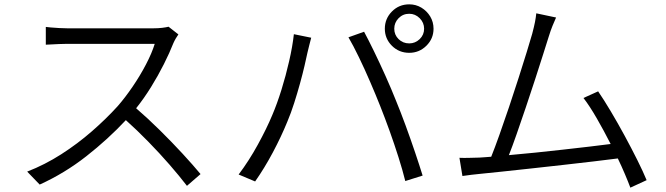

<svg xmlns="http://www.w3.org/2000/svg" viewBox="-20 -824 3040 876"><path d="M793.9 -667Q789.6 -661.6 782.2 -648.9Q774.9 -636.2 771 -627Q753.9 -583.5 727.8 -531.5Q701.7 -479.5 669.2 -427Q636.7 -374.5 601.1 -330.1Q653.8 -284.7 709.2 -230Q764.6 -175.3 813.2 -122.6Q861.8 -69.8 895 -29.8L833 23.9Q799.3 -20 753.9 -72.3Q708.5 -124.5 657 -177.2Q605.5 -230 554.2 -275.9Q473.1 -189 373.8 -111.1Q274.4 -33.2 161.1 18.1L104 -41Q184.6 -72.3 259.3 -120.1Q334 -168 399.2 -224.9Q464.4 -281.7 517.1 -339.8Q550.8 -378.4 585 -428.5Q619.1 -478.5 646 -530Q672.9 -581.5 686 -624H287.1Q269.5 -624 248.3 -623Q227.1 -622.1 210.2 -621.1Q193.4 -620.1 189 -620.1V-701.2Q194.3 -700.2 211.9 -698.7Q229.5 -697.3 250.5 -696Q271.5 -694.8 287.1 -694.8H679.2Q701.7 -694.8 719.7 -697Q737.8 -699.2 749 -702.1Z M1778.8 -692.9Q1778.8 -665 1798.6 -645.5Q1818.4 -626 1847.2 -626Q1874.5 -626 1894.8 -645.5Q1915 -665 1915 -692.9Q1915 -720.7 1894.8 -741Q1874.5 -761.2 1847.2 -761.2Q1818.4 -761.2 1798.6 -741Q1778.8 -720.7 1778.8 -692.9ZM1735.8 -692.9Q1735.8 -738.8 1768.1 -771.5Q1800.3 -804.2 1847.2 -804.2Q1877.4 -804.2 1902.6 -789.1Q1927.7 -773.9 1942.9 -748.8Q1958 -723.6 1958 -692.9Q1958 -647.5 1925.3 -615.2Q1892.6 -583 1847.2 -583Q1800.3 -583 1768.1 -615.2Q1735.8 -647.5 1735.8 -692.9ZM1222.2 -298.8Q1244.1 -350.1 1264.2 -414.6Q1284.2 -479 1299.3 -545.2Q1314.5 -611.3 1320.8 -668L1399.9 -651.9Q1395.5 -636.2 1391.1 -617.9Q1386.7 -599.6 1382.8 -584Q1377.9 -561 1369.4 -523.9Q1360.8 -486.8 1348.6 -442.6Q1336.4 -398.4 1322 -353.3Q1307.6 -308.1 1291 -269Q1263.2 -200.7 1224.9 -128.7Q1186.5 -56.6 1144 3.9L1068.8 -27.8Q1116.2 -90.8 1156.2 -163.8Q1196.3 -236.8 1222.2 -298.8ZM1714.8 -339.8Q1694.3 -391.6 1668.9 -450.4Q1643.6 -509.3 1617.4 -563.2Q1591.3 -617.2 1569.8 -653.8L1641.1 -679.2Q1660.6 -643.1 1686.5 -589.8Q1712.4 -536.6 1739 -477.3Q1765.6 -418 1787.1 -363.8Q1807.6 -314 1830.6 -251.5Q1853.5 -189 1874 -128.2Q1894.5 -67.4 1908.2 -22.9L1829.1 2Q1816.9 -47.4 1798.1 -106.7Q1779.3 -166 1757.6 -226.6Q1735.8 -287.1 1714.8 -339.8Z M2517.1 -744.1Q2509.3 -726.6 2501 -706.5Q2492.7 -686.5 2482.9 -654.8Q2474.1 -627 2458 -575.9Q2441.9 -524.9 2421.4 -461.9Q2400.9 -398.9 2378.9 -333.7Q2356.9 -268.6 2336.9 -211.4Q2316.9 -154.3 2301.8 -116.2Q2358.9 -121.1 2422.9 -127.7Q2486.8 -134.3 2549.8 -141.4Q2612.8 -148.4 2668.7 -155Q2724.6 -161.6 2766.1 -167Q2735.4 -227.5 2702.9 -283.9Q2670.4 -340.3 2642.1 -377L2709 -407.2Q2735.4 -368.7 2767.1 -315.4Q2798.8 -262.2 2830.3 -204.1Q2861.8 -146 2888.2 -93Q2914.6 -40 2930.2 -2L2856 32.2Q2846.2 5.9 2831.5 -28.8Q2816.9 -63.5 2798.8 -101.1Q2753.4 -95.2 2689 -87.6Q2624.5 -80.1 2551.5 -71.8Q2478.5 -63.5 2406.5 -55.7Q2334.5 -47.9 2272.9 -41.3Q2211.4 -34.7 2170.9 -30.8Q2152.3 -29.3 2131.6 -26.6Q2110.8 -23.9 2089.8 -21L2076.2 -104Q2097.7 -103 2121.3 -103.8Q2145 -104.5 2167 -105Q2179.2 -106 2192.6 -106.7Q2206.1 -107.4 2221.2 -108.9Q2237.3 -148.9 2258.5 -208.5Q2279.8 -268.1 2302.5 -335.7Q2325.2 -403.3 2346.2 -468.8Q2367.2 -534.2 2383.5 -587.4Q2399.9 -640.6 2408.2 -669.9Q2417 -703.6 2420.9 -723.6Q2424.8 -743.7 2426.8 -763.2Z"/></svg>

Font: Shanggu Mono N
Style: Regular
Weight: 350
Designer: GuiWonder
Version: Version 1.021